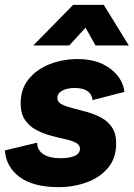

<svg xmlns="http://www.w3.org/2000/svg" viewBox="-29 -760 550 790"><path d="M212 10Q108 10 52 -31.5Q-4 -73 -9 -141L124 -173Q124 -142 149.5 -125.5Q175 -109 219 -109Q258 -109 279 -119Q300 -129 300 -148Q300 -164 282.5 -173Q265 -182 237 -188Q209 -194 178 -202.5Q147 -211 119 -226Q91 -241 73.5 -267Q56 -293 56 -335Q56 -394 89 -434.5Q122 -475 175.5 -496Q229 -517 291 -517Q372 -517 424 -478Q476 -439 483 -382L352 -348Q346 -398 278 -398Q247 -398 227 -387Q207 -376 207 -357Q207 -340 224.5 -331Q242 -322 269.5 -315Q297 -308 328 -299.5Q359 -291 386.5 -276.5Q414 -262 431.5 -236.5Q449 -211 449 -170Q449 -110 416 -70Q383 -30 328.5 -10Q274 10 212 10ZM501 -573H364L323 -646L256 -573H108L272 -740H398Z"/></svg>

Font: Livvic
Style: Bold Italic
Weight: 700
Italic angle: -10°
Designer: Jacques Le Bailly, Baron von Fonthausen
Version: Version 1.001; ttfautohint (v1.8.2)